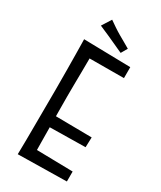

<svg xmlns="http://www.w3.org/2000/svg" viewBox="-216 -938 855 1018"><g transform="rotate(30 211.5 -429.0)"><path d="M77 5Q77 5 77.5 -19.5Q78 -44 78.5 -85Q79 -126 79 -177.5Q79 -229 79.5 -284.5Q80 -340 80 -391Q80 -455 79.5 -511Q79 -567 78.5 -609Q78 -651 77.5 -675Q77 -699 77 -699L154 -690Q154 -690 153.5 -670.5Q153 -651 153 -619Q153 -587 152.5 -547.5Q152 -508 151.5 -468Q151 -428 151 -393Q151 -358 151.5 -308.5Q152 -259 152.5 -206.5Q153 -154 153.5 -108Q154 -62 154.5 -33.5Q155 -5 155 -5ZM77 5 121 -66 375 -61V0ZM116 -203V-271L372 -268L370 -207ZM109 -625 77 -699 363 -693V-626ZM281 -733Q270 -738 257.5 -743.5Q245 -749 231.5 -755.5Q218 -762 204 -768Q190 -775 175.5 -781Q161 -787 146.5 -793.5Q132 -800 118 -806L154 -863Q171 -851 191 -837.5Q211 -824 230 -813Q250 -802 268.5 -791Q287 -780 303 -771Z"/></g></svg>

Font: Truculenta
Style: Regular
Weight: 400
Designer: Ivan Castro, Eva Sanz & Omnibus-Type Team
Foundry: Omnibus-Type
Version: Version 1.002